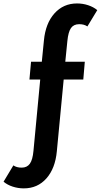

<svg xmlns="http://www.w3.org/2000/svg" viewBox="-117 -815 570 1086"><path d="M-96.8 212.7 -41.4 120.5Q-23.2 133.2 5.5 133.2Q35.9 133.2 51.8 111.1Q67.7 89.1 72.3 38.2L110.5 -365H49.5L58.6 -465.9H119.5L131.4 -585.9Q140.5 -682.7 190.9 -739.1Q241.4 -795.5 318.6 -795.5Q351.4 -795.5 381.6 -785.5Q411.8 -775.5 433.2 -757.7L377.3 -665.5Q359.1 -678.2 330.9 -678.2Q300 -678.2 284.5 -656.4Q269.1 -634.5 264.1 -583.2L252.3 -465.9H362.7L354.1 -365H243.2L204.5 40.5Q195.5 137.7 145.5 194.1Q95.5 250.5 17.7 250.5Q-15 250.5 -45.5 240.5Q-75.9 230.5 -96.8 212.7Z"/></svg>

Font: Spartan MB
Style: Bold
Weight: 700
Designer: Matt Bailey, Mirko Velimirovic
Foundry: Matt Bailey
Version: Version 1.005